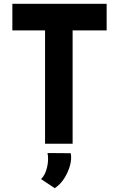

<svg xmlns="http://www.w3.org/2000/svg" viewBox="-20 -756 626 1010"><path d="M45 -736H541V-596H362V0H217V-596H45ZM268 234 196 186Q218 165 227.5 124.5Q237 84 230 49L352 50Q358 78 348.5 113.5Q339 149 318.5 181.5Q298 214 268 234Z"/></svg>

Font: Reem Kufi
Style: Bold
Weight: 700
Designer: Khaled Hosny
Version: Version 1.001